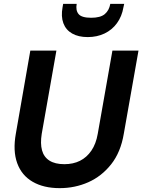

<svg xmlns="http://www.w3.org/2000/svg" viewBox="-20 -962 737 994"><path d="M289 12Q206 12 149 -21Q92 -54 69 -117.5Q46 -181 62 -270L137 -700H272L196 -269Q188 -219 197.5 -184Q207 -149 236 -130.5Q265 -112 313 -112Q359 -112 394 -129.5Q429 -147 453 -182Q477 -217 486 -269L562 -700H697L621 -270Q605 -174 555.5 -111.5Q506 -49 437 -18.5Q368 12 289 12ZM434 -770Q386 -770 353.5 -788.5Q321 -807 308 -842Q295 -877 304 -925L307 -942H377Q371 -908 387 -889Q403 -870 452 -870Q500 -870 522.5 -889Q545 -908 551 -942H623L619 -924Q611 -877 585.5 -842Q560 -807 521 -788.5Q482 -770 434 -770Z"/></svg>

Font: DM Sans 28pt
Style: Bold Italic
Weight: 700
Italic angle: -10°
Version: Version 4.004;gftools[0.9.30]